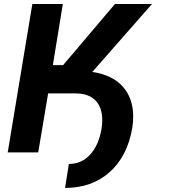

<svg xmlns="http://www.w3.org/2000/svg" viewBox="-20 -747 918 941"><path d="M299 174 317.5 56.5Q379.6 56.5 420.8 11.7Q462.7 -33.4 476.9 -111.5Q481.2 -136.4 481.2 -158.7Q481.2 -189.3 472.8 -213.4Q464.5 -237.6 448.2 -254.4Q431.8 -271.3 407.7 -280.2Q383.5 -289.1 351.9 -289.1H215.9L167.3 0H17.8L138.5 -727.3H288L239 -427.9H289.4L543.3 -727.3H724.8L432.5 -394.5Q532 -379.3 582.4 -321.7Q632.8 -264.9 632.8 -175.4Q632.8 -161.9 631.7 -148.1Q630.7 -134.2 628.2 -119.3Q604 19.5 517.4 96.6Q430.4 174 299 174Z"/></svg>

Font: Linik Sans
Style: Bold Italic
Weight: 700
Italic angle: 9°
Designer: Fonts by Rasmus Andersson / Changes by Cristiano Sobral with parts from Marc Monis
Foundry: rsms
Version: Version 3.020; ttfautohint (v1.6)